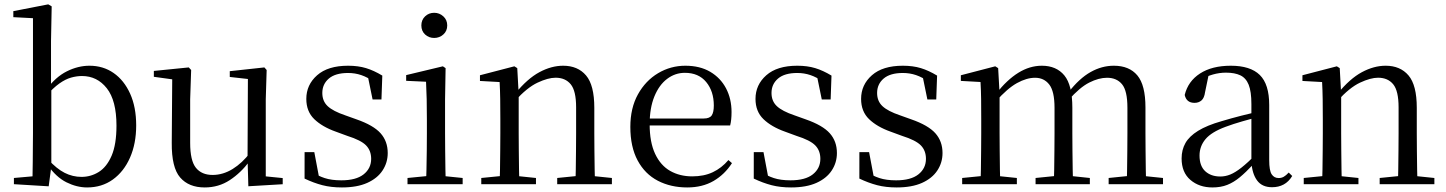

<svg xmlns="http://www.w3.org/2000/svg" viewBox="-20 -825 6479 860"><path d="M42.3 0V-27.8L125.7 -35.2Q126.7 -63.6 126.7 -98.1Q126.7 -132.5 127.2 -166.9Q127.7 -201.3 127.7 -228.5V-743.5L39.7 -748.1V-775.1L196.1 -805.5L211.5 -796.5L208.5 -641V-437.1L209.9 -427.1V-81.2V-79.9L198.1 9.5ZM370.2 14.6Q324.1 14.6 277.7 -8.4Q231.3 -31.5 193.2 -86.3H182.2L195.3 -111.1Q233.7 -68.9 269.6 -50.8Q305.4 -32.7 345.1 -32.7Q387.2 -32.7 422.8 -55Q458.4 -77.4 480.1 -127.9Q501.7 -178.5 501.7 -262.4Q501.7 -374.7 458.4 -429.6Q415.1 -484.5 347.3 -484.5Q323.5 -484.5 298.2 -477.4Q272.9 -470.2 245.7 -450.9Q218.6 -431.5 186.2 -395.4L175.4 -424.4H188.1Q229.3 -480.6 279.6 -505.6Q329.8 -530.6 380.7 -530.6Q442.1 -530.6 488.9 -498Q535.8 -465.4 562.9 -405.4Q590 -345.3 590 -263.2Q590 -181.9 562.4 -119.1Q534.8 -56.3 485.4 -20.8Q436.1 14.6 370.2 14.6Z M896.9 14.6Q825.8 14.6 787.1 -29.8Q748.3 -74.2 749.3 -185.8L751.5 -483.7L773.7 -466.6L669.1 -481V-507.3L825.5 -523L836.2 -511.5L831.8 -380.4V-185.1Q831.8 -105.3 857.6 -73.3Q883.4 -41.4 932.3 -41.4Q978.8 -41.4 1022.1 -68.1Q1065.4 -94.9 1100.9 -141.8L1124.1 -103H1097.7Q1059.1 -51 1009.2 -18.2Q959.3 14.6 896.9 14.6ZM1092.4 9.3 1088.8 -114.1V-115.5L1090.4 -471.2L1009.2 -480.3V-506.2L1164.2 -523L1174.4 -511.5L1170.4 -380.4V-35L1246.3 -27.4V0.2Z M1511.4 14.6Q1462.9 14.6 1424 4.5Q1385.1 -5.6 1344.2 -25.1L1344.3 -143.7H1387.8L1411.5 -18.1L1374.9 -20.3V-56.3Q1403.4 -37.5 1434.2 -27.4Q1464.9 -17.3 1508.7 -17.3Q1575.2 -17.3 1608.8 -44.1Q1642.5 -70.9 1642.5 -113.5Q1642.5 -150.2 1619.8 -173.6Q1597.2 -197 1535.6 -216.4L1483.9 -235.4Q1423.2 -257 1387.6 -291.4Q1352 -325.9 1352 -382Q1352 -445.2 1400.4 -487.9Q1448.8 -530.6 1539.1 -530.6Q1584.4 -530.6 1619.5 -519.9Q1654.7 -509.2 1692.4 -486.4L1688.6 -379.4H1648.9L1625.1 -495.5L1656.5 -490.1V-457.8Q1625.7 -479.4 1597.9 -488.7Q1570.2 -498.1 1539.1 -498.1Q1482.1 -498.1 1452.9 -473.1Q1423.7 -448 1423.7 -408.5Q1423.7 -372 1447.7 -349.5Q1471.6 -327 1526.5 -308.4L1576.8 -290.4Q1652.6 -264 1684.7 -228.1Q1716.7 -192.1 1716.7 -139.6Q1716.7 -96.6 1693.5 -61.4Q1670.3 -26.2 1624.9 -5.8Q1579.5 14.6 1511.4 14.6Z M1805.3 0V-27.8L1915.1 -38.6H1946.5L2052.3 -27.8V0ZM1888.3 0Q1889.3 -24.4 1890.2 -65.3Q1891.1 -106.3 1891.6 -150.7Q1892.1 -195.1 1892.1 -228.5V-288.8Q1892.1 -339.6 1891.2 -380.6Q1890.3 -421.6 1888.3 -458.9L1799.3 -463V-488.6L1963.7 -528L1975.9 -519.8L1973.5 -380.2V-228.5Q1973.5 -195.1 1974 -150.7Q1974.5 -106.3 1975.1 -65.3Q1975.7 -24.4 1976.7 0ZM1924.8 -655Q1900.9 -655 1884.1 -670.5Q1867.3 -686 1867.3 -711.1Q1867.3 -735.9 1884.1 -751.8Q1900.9 -767.7 1924.8 -767.7Q1948.2 -767.7 1965.7 -751.8Q1983.2 -735.9 1983.2 -711.1Q1983.2 -686 1965.7 -670.5Q1948.2 -655 1924.8 -655Z M2135.7 0V-27.8L2244.4 -38.6H2276.8L2380.7 -27.8V0ZM2217.9 0Q2219.1 -24.4 2219.6 -65.3Q2220.1 -106.3 2220.6 -150.7Q2221.1 -195.1 2221.1 -228.5V-289.4Q2221.1 -340.8 2220.5 -380.8Q2219.9 -420.7 2217.9 -457.5L2129.8 -462.4V-487.9L2283.9 -528L2296.9 -519.8L2303.3 -403.1V-401.7V-228.5Q2303.3 -195.1 2303.8 -150.7Q2304.3 -106.3 2304.8 -65.3Q2305.3 -24.4 2306.3 0ZM2475.8 0V-27.8L2583.3 -38.6H2616.3L2720.8 -27.8V0ZM2557.5 0Q2558.5 -24.4 2559 -64.8Q2559.5 -105.3 2560 -149.7Q2560.5 -194.1 2560.5 -228.5V-344.3Q2560.5 -418.1 2536.4 -447.5Q2512.3 -476.9 2468.6 -476.9Q2434.9 -476.9 2387.8 -454.8Q2340.6 -432.7 2286.2 -372.4L2277.7 -406H2287.8Q2342.4 -472.9 2396.1 -501.7Q2449.9 -530.6 2502.5 -530.6Q2568 -530.6 2605 -487.1Q2642 -443.5 2642 -342.4V-228.5Q2642 -194.1 2642.5 -149.7Q2643 -105.3 2643.6 -64.8Q2644.2 -24.4 2645.2 0Z M3058.3 14.6Q2984.5 14.6 2926.6 -15.4Q2868.7 -45.5 2836.1 -106.2Q2803.4 -167 2803.4 -256.8Q2803.4 -341.1 2837.5 -402.5Q2871.6 -463.8 2927.8 -497.2Q2984 -530.6 3049.9 -530.6Q3115.2 -530.6 3161.4 -503.3Q3207.6 -475.9 3232.1 -429.2Q3256.7 -382.4 3256.7 -323.2Q3256.7 -286.8 3250.4 -262.9H2841.6V-294.2H3132.3Q3158.6 -294.2 3168 -308.2Q3177.3 -322.1 3177.3 -352.3Q3177.3 -416.2 3143.2 -457.5Q3109.2 -498.8 3047.6 -498.8Q3003.8 -498.8 2968 -471.6Q2932.1 -444.5 2911 -392.8Q2889.9 -341.2 2889.9 -268.7Q2889.9 -188 2914.4 -135.9Q2938.9 -83.8 2981.9 -59.4Q3025 -35 3080.5 -35Q3133.5 -35 3172.8 -53.7Q3212.2 -72.3 3242.7 -108.1L3258.6 -94.3Q3226 -43.5 3176 -14.4Q3126 14.6 3058.3 14.6Z M3523.4 14.6Q3474.9 14.6 3436 4.5Q3397.1 -5.6 3356.2 -25.1L3356.3 -143.7H3399.8L3423.5 -18.1L3386.9 -20.3V-56.3Q3415.4 -37.5 3446.2 -27.4Q3476.9 -17.3 3520.7 -17.3Q3587.2 -17.3 3620.8 -44.1Q3654.5 -70.9 3654.5 -113.5Q3654.5 -150.2 3631.8 -173.6Q3609.2 -197 3547.6 -216.4L3495.9 -235.4Q3435.2 -257 3399.6 -291.4Q3364 -325.9 3364 -382Q3364 -445.2 3412.4 -487.9Q3460.8 -530.6 3551.1 -530.6Q3596.4 -530.6 3631.5 -519.9Q3666.7 -509.2 3704.4 -486.4L3700.6 -379.4H3660.9L3637.1 -495.5L3668.5 -490.1V-457.8Q3637.7 -479.4 3609.9 -488.7Q3582.2 -498.1 3551.1 -498.1Q3494.1 -498.1 3464.9 -473.1Q3435.7 -448 3435.7 -408.5Q3435.7 -372 3459.7 -349.5Q3483.6 -327 3538.5 -308.4L3588.8 -290.4Q3664.6 -264 3696.7 -228.1Q3728.7 -192.1 3728.7 -139.6Q3728.7 -96.6 3705.5 -61.4Q3682.3 -26.2 3636.9 -5.8Q3591.5 14.6 3523.4 14.6Z M3996.4 14.6Q3947.9 14.6 3909 4.5Q3870.1 -5.6 3829.2 -25.1L3829.3 -143.7H3872.8L3896.5 -18.1L3859.9 -20.3V-56.3Q3888.4 -37.5 3919.2 -27.4Q3949.9 -17.3 3993.7 -17.3Q4060.2 -17.3 4093.8 -44.1Q4127.5 -70.9 4127.5 -113.5Q4127.5 -150.2 4104.8 -173.6Q4082.2 -197 4020.6 -216.4L3968.9 -235.4Q3908.2 -257 3872.6 -291.4Q3837 -325.9 3837 -382Q3837 -445.2 3885.4 -487.9Q3933.8 -530.6 4024.1 -530.6Q4069.4 -530.6 4104.5 -519.9Q4139.7 -509.2 4177.4 -486.4L4173.6 -379.4H4133.9L4110.1 -495.5L4141.5 -490.1V-457.8Q4110.7 -479.4 4082.9 -488.7Q4055.2 -498.1 4024.1 -498.1Q3967.1 -498.1 3937.9 -473.1Q3908.7 -448 3908.7 -408.5Q3908.7 -372 3932.7 -349.5Q3956.6 -327 4011.5 -308.4L4061.8 -290.4Q4137.6 -264 4169.7 -228.1Q4201.7 -192.1 4201.7 -139.6Q4201.7 -96.6 4178.5 -61.4Q4155.3 -26.2 4109.9 -5.8Q4064.5 14.6 3996.4 14.6Z M4289.7 0V-27.8L4398.4 -38.6H4430.8L4534.7 -27.8V0ZM4371.9 0Q4373.1 -24.4 4373.6 -65.3Q4374.1 -106.3 4374.6 -150.7Q4375.1 -195.1 4375.1 -228.5V-290.4Q4375.1 -341 4374.6 -380.9Q4374.1 -420.7 4371.9 -457.7L4283.8 -462.6V-487.9L4437.9 -528L4450.9 -519.8L4457.3 -406.1V-403.1V-228.5Q4457.3 -195.1 4457.8 -150.7Q4458.3 -106.3 4458.8 -65.3Q4459.3 -24.4 4460.3 0ZM4618.5 0V-27.8L4725.6 -38.6H4759L4861.6 -27.8V0ZM4700.2 0Q4701.4 -24.4 4701.9 -64.8Q4702.4 -105.3 4702.9 -149.7Q4703.4 -194.1 4703.4 -228.5V-342.2Q4703.4 -416 4679.8 -446.4Q4656.2 -476.7 4616.3 -476.7Q4578.5 -476.7 4535.1 -452.8Q4491.8 -428.8 4440.4 -370.6L4431.1 -406H4442.2Q4490.5 -467.6 4541.4 -499.1Q4592.2 -530.6 4646.6 -530.6Q4711.7 -530.6 4747.5 -487.1Q4783.2 -443.5 4783.2 -342.4V-228.5Q4783.2 -194.1 4783.7 -149.7Q4784.2 -105.3 4784.8 -64.8Q4785.4 -24.4 4786.4 0ZM4945.8 0V-27.8L5051.7 -38.6H5084.9L5189.3 -27.8V0ZM5026.2 0Q5027.9 -24.4 5028.4 -64.8Q5028.9 -105.3 5029.4 -149.7Q5029.9 -194.1 5029.9 -228.5V-342.2Q5029.9 -418.5 5005.8 -447.6Q4981.7 -476.7 4938.6 -476.7Q4901.6 -476.7 4858.8 -455.1Q4816 -433.4 4765.9 -376.5L4755.4 -412.6H4766.8Q4814.7 -474 4865 -502.3Q4915.2 -530.6 4969.1 -530.6Q5038.1 -530.6 5074.4 -487.2Q5110.7 -443.9 5110.7 -343.5V-228.5Q5110.7 -194.1 5111.2 -149.7Q5111.7 -105.3 5112.2 -64.8Q5112.7 -24.4 5113.7 0Z M5410.7 14.6Q5351.5 14.6 5312.1 -19.1Q5272.6 -52.8 5272.6 -115.1Q5272.6 -153.9 5289.8 -184.3Q5306.9 -214.6 5346.4 -239Q5385.9 -263.5 5451.9 -282.3Q5493.8 -294.9 5539.8 -306.7Q5585.8 -318.5 5625.8 -327.7V-303.3Q5585.8 -293.3 5544.7 -281.5Q5503.6 -269.7 5469.6 -257Q5406.3 -233.6 5379.6 -201.7Q5352.9 -169.7 5352.9 -128.2Q5352.9 -81.6 5378.5 -58Q5404.2 -34.4 5446.1 -34.4Q5468.6 -34.4 5490.6 -43.3Q5512.6 -52.2 5540.7 -74.2Q5568.7 -96.3 5606.8 -134.4L5615.5 -87.1H5591.9Q5560.7 -53.7 5533.5 -31.1Q5506.2 -8.4 5477.1 3.1Q5448 14.6 5410.7 14.6ZM5677.8 13.6Q5633.1 13.6 5610.8 -16.6Q5588.5 -46.7 5585.2 -99.7V-103.3V-359Q5585.2 -415 5573.1 -445.3Q5560.9 -475.6 5535.7 -487.6Q5510.6 -499.6 5471 -499.6Q5442.3 -499.6 5413.1 -491.4Q5383.9 -483.2 5350.7 -464.7L5394.2 -491.9L5377.8 -412.7Q5374.2 -386 5361.7 -375.2Q5349.1 -364.3 5330.4 -364.3Q5294.2 -364.3 5286.5 -399.7Q5301.4 -461 5355.1 -495.8Q5408.8 -530.6 5493.2 -530.6Q5580.5 -530.6 5622.8 -489.2Q5665 -447.8 5665 -354.6V-107.7Q5665 -60.8 5676.1 -44.2Q5687.1 -27.5 5707.4 -27.5Q5720 -27.5 5730 -33.2Q5740 -38.8 5752.4 -52.1L5768.1 -36.7Q5752.2 -10.7 5729.6 1.4Q5707 13.6 5677.8 13.6Z M5819.7 0V-27.8L5928.4 -38.6H5960.8L6064.7 -27.8V0ZM5901.9 0Q5903.1 -24.4 5903.6 -65.3Q5904.1 -106.3 5904.6 -150.7Q5905.1 -195.1 5905.1 -228.5V-289.4Q5905.1 -340.8 5904.5 -380.8Q5903.9 -420.7 5901.9 -457.5L5813.8 -462.4V-487.9L5967.9 -528L5980.9 -519.8L5987.3 -403.1V-401.7V-228.5Q5987.3 -195.1 5987.8 -150.7Q5988.3 -106.3 5988.8 -65.3Q5989.3 -24.4 5990.3 0ZM6159.8 0V-27.8L6267.3 -38.6H6300.3L6404.8 -27.8V0ZM6241.5 0Q6242.5 -24.4 6243 -64.8Q6243.5 -105.3 6244 -149.7Q6244.5 -194.1 6244.5 -228.5V-344.3Q6244.5 -418.1 6220.4 -447.5Q6196.3 -476.9 6152.6 -476.9Q6118.9 -476.9 6071.8 -454.8Q6024.6 -432.7 5970.2 -372.4L5961.7 -406H5971.8Q6026.4 -472.9 6080.1 -501.7Q6133.9 -530.6 6186.5 -530.6Q6252 -530.6 6289 -487.1Q6326 -443.5 6326 -342.4V-228.5Q6326 -194.1 6326.5 -149.7Q6327 -105.3 6327.6 -64.8Q6328.2 -24.4 6329.2 0Z"/></svg>

Font: Noto Serif KR ExtraLight
Style: Regular
Weight: 200
Designer: Ryoko NISHIZUKA 西塚涼子 (kana & ideographs); Frank Grießhammer (Latin, Greek & Cyrillic); Wenlong ZHANG 张文龙 (bopomofo); San
Foundry: Adobe
Version: Version 2.002-H1;hotconv 1.1.0;makeotfexe 2.6.0